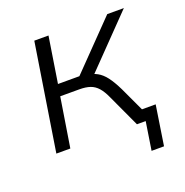

<svg xmlns="http://www.w3.org/2000/svg" viewBox="-114 -593 795 826"><g transform="rotate(-20 283.0 -180.0)"><path d="M442 129 462 0H425L434 -53H527L499 129ZM53 0 130 -489H195L162 -279H260L464 -489H540L313 -255L290 -273Q317 -271 338 -259.5Q359 -248 376.5 -225Q394 -202 413 -163L489 0H422L353 -149Q340 -178 325 -195Q310 -212 290 -219Q270 -226 240 -226H153L117 0Z"/></g></svg>

Font: Nunito Sans 10pt Light
Style: Italic
Weight: 300
Italic angle: -9°
Designer: Vernon Adams
Foundry: Vernon Adams
Version: Version 3.101;gftools[0.9.27]